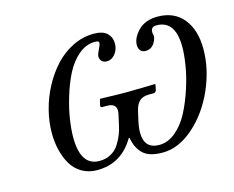

<svg xmlns="http://www.w3.org/2000/svg" viewBox="-72 -544 800 657"><g transform="rotate(-15 328.0 -215.0)"><path d="M303.2 -414.1Q271.5 -414.1 244.6 -391.1Q217.8 -368.2 200.2 -333.5Q182.6 -298.8 170.2 -257.3Q157.7 -215.8 152.3 -179.9Q147 -144 147 -117.2Q147 -16.1 213.9 -16.1Q236.8 -16.1 254.6 -26.1Q272.5 -36.1 283.2 -53.2Q293.9 -70.3 299.8 -85.4Q305.7 -100.6 309.1 -117.2L315.9 -147.9Q318.8 -158.2 318.8 -166Q318.8 -191.9 287.1 -191.9H270Q262.7 -191.9 264.2 -200.2L269 -219.2L271 -221.2Q333 -219.2 366.2 -219.2L464.8 -221.2L465.8 -219.2L461.9 -200.2Q458.5 -191.9 452.1 -191.9H435.1Q413.6 -191.9 401.9 -181.2Q390.1 -170.4 384.8 -147.9L377.9 -117.2Q372.1 -92.8 372.1 -74.2Q372.1 -16.1 425.8 -16.1Q456.5 -16.1 484.1 -39.3Q511.7 -62.5 530 -97.9Q548.3 -133.3 562 -175.3Q575.7 -217.3 581.8 -254.9Q587.9 -292.5 587.9 -319.8Q587.9 -414.1 521 -414.1Q498 -414.1 502 -388.2Q506.8 -376.5 495.6 -357.7Q484.4 -338.9 462.9 -338.9Q451.7 -338.9 445.3 -346.4Q439 -354 439 -366.2Q439 -391.1 463.6 -416.5Q488.3 -441.9 532.2 -441.9Q590.8 -441.9 623.3 -402.1Q655.8 -362.3 655.8 -294.9Q655.8 -223.6 624.3 -152.3Q592.8 -81.1 539.8 -34.4Q486.8 12.2 430.2 12.2Q381.3 12.2 359.9 -9.3Q338.4 -30.8 333 -65.9H330.1Q284.2 12.2 198.2 12.2Q168 12.2 144.5 -1.5Q121.1 -15.1 107.4 -38.3Q93.8 -61.5 86.9 -90.1Q80.1 -118.7 80.1 -150.9Q80.1 -189.9 90.6 -231Q101.1 -272 121.1 -309.6Q141.1 -347.2 168.2 -376.7Q195.3 -406.2 231.2 -424.1Q267.1 -441.9 306.2 -441.9Q338.4 -441.9 353.3 -427.5Q368.2 -413.1 368.2 -391.1Q368.2 -369.6 355.7 -354.2Q343.3 -338.9 326.2 -338.9Q314.9 -338.9 308.3 -345.5Q301.8 -352.1 301.8 -362.8Q301.8 -369.6 311 -388.2Q314.5 -395.5 315.7 -398.4Q316.9 -401.4 317.4 -406Q317.9 -410.6 314.2 -412.4Q310.5 -414.1 303.2 -414.1Z"/></g></svg>

Font: Common Serif SemiBold
Style: Italic
Weight: 600
Italic angle: -12°
Designer: Philipp H. Poll, Khaled Hosny
Foundry: Stefan Peev, Context Ltd.
Version: Version 1.026